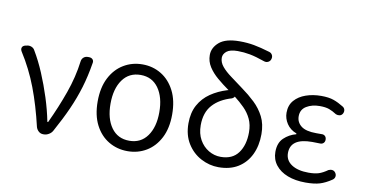

<svg xmlns="http://www.w3.org/2000/svg" viewBox="-78 -1016 2347 1236"><g transform="rotate(10 1095.5 -398.0)"><path d="M256 0Q239 0 226.5 -11Q214 -22 209 -38Q177 -175 134.5 -287Q92 -399 27 -501Q19 -515 23.5 -526.5Q28 -538 44 -542L54 -544Q69 -548 84 -542Q99 -536 106 -522Q142 -462 173 -388.5Q204 -315 229 -237Q254 -159 269 -83H274Q324 -189 361.5 -294.5Q399 -400 412 -503Q414 -520 425.5 -530Q437 -540 453 -540H460Q477 -540 485.5 -530Q494 -520 490 -504Q476 -418 453.5 -343.5Q431 -269 398 -195Q365 -121 317 -34Q309 -19 293 -9.5Q277 0 260 0Z M809 13Q741 13 685.5 -20Q630 -53 597.5 -116Q565 -179 565 -269Q565 -360 597.5 -423.5Q630 -487 685.5 -520.5Q741 -554 809 -554Q877 -554 932 -520.5Q987 -487 1019.5 -423.5Q1052 -360 1052 -269Q1052 -179 1019.5 -116Q987 -53 932 -20Q877 13 809 13ZM809 -55Q884 -55 926 -113.5Q968 -172 968 -269Q968 -367 926 -426Q884 -485 809 -485Q733 -485 691 -426Q649 -367 649 -269Q649 -172 691 -113.5Q733 -55 809 -55Z M1404 13Q1344 13 1289 -16Q1234 -45 1199.5 -100Q1165 -155 1165 -232Q1165 -302 1192.5 -352Q1220 -402 1267.5 -434.5Q1315 -467 1374 -485L1382 -487Q1341 -516 1305 -546.5Q1269 -577 1246.5 -612Q1224 -647 1224 -689Q1224 -737 1266 -773Q1308 -809 1399 -809Q1449 -809 1493 -801Q1537 -793 1597 -775Q1611 -771 1617.5 -758.5Q1624 -746 1619 -731Q1615 -718 1603 -711.5Q1591 -705 1577 -709Q1517 -730 1477 -737.5Q1437 -745 1397 -745Q1347 -745 1325 -727Q1303 -709 1303 -685Q1303 -655 1325.5 -628Q1348 -601 1385 -574Q1422 -547 1466 -514Q1512 -481 1551.5 -443.5Q1591 -406 1615.5 -358Q1640 -310 1640 -244Q1640 -168 1612 -110Q1584 -52 1531.5 -19.5Q1479 13 1404 13ZM1429 -453Q1426 -445 1414 -439Q1334 -416 1289.5 -366.5Q1245 -317 1245 -234Q1245 -179 1267.5 -139Q1290 -99 1327 -77Q1364 -55 1406 -55Q1483 -55 1521 -107Q1559 -159 1559 -242Q1559 -291 1541.5 -328.5Q1524 -366 1494 -396Q1464 -426 1429 -453Z M1973 13Q1906 13 1855.5 -6.5Q1805 -26 1776.5 -62.5Q1748 -99 1748 -148Q1748 -207 1781.5 -239Q1815 -271 1861 -283V-288Q1819 -304 1797 -337.5Q1775 -371 1775 -409Q1775 -458 1803 -490Q1831 -522 1877 -538Q1923 -554 1977 -554Q2027 -554 2059 -542.5Q2091 -531 2123 -511Q2135 -504 2138 -491.5Q2141 -479 2134 -466Q2127 -454 2114.5 -451.5Q2102 -449 2090 -454Q2064 -471 2040.5 -479.5Q2017 -488 1979 -488Q1928 -488 1892 -466Q1856 -444 1856 -400Q1856 -361 1887 -336.5Q1918 -312 1986 -312Q1999 -312 2005.5 -312Q2012 -312 2021 -312Q2035 -313 2044 -304.5Q2053 -296 2053 -281Q2053 -267 2044 -258.5Q2035 -250 2021 -251Q2009 -251 1997 -251.5Q1985 -252 1970 -252Q1829 -252 1829 -155Q1829 -107 1870 -80Q1911 -53 1981 -53Q2022 -53 2048 -61.5Q2074 -70 2105 -92Q2118 -98 2130.5 -96Q2143 -94 2151 -82Q2159 -70 2156.5 -57Q2154 -44 2142 -36Q2102 -9 2066 2Q2030 13 1973 13Z"/></g></svg>

Font: Chiron GoRound TC N
Style: Regular
Weight: 350
Designer: Ryoko NISHIZUKA 西塚涼子 (kana, bopomofo & ideographs); Paul D. Hunt (Latin, Greek & Cyrillic); Sandoll Communications 산돌커뮤니
Foundry: Adobe
Version: Version 1.000;hotconv 1.1.1;makeotfexe 2.6.0